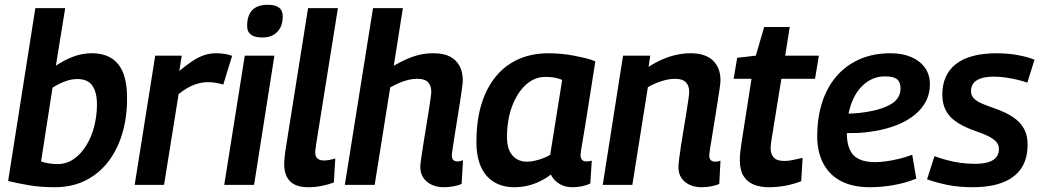

<svg xmlns="http://www.w3.org/2000/svg" viewBox="-20 -774 4360 804"><path d="M253 -740 214 -499Q252 -524 288.5 -537.5Q325 -551 364 -551Q414 -551 447 -530Q480 -509 496 -468Q512 -427 512 -367Q513 -287 493 -218Q473 -149 434 -98Q395 -47 338.5 -18.5Q282 10 209 10Q149 10 100 1.5Q51 -7 14 -16L128 -740ZM304 -443Q279 -443 253 -433.5Q227 -424 200 -407L152 -98Q165 -93 183 -90Q201 -87 221 -87Q259 -87 289.5 -108.5Q320 -130 342 -166Q364 -202 375 -246.5Q386 -291 386 -337Q386 -387 367 -415Q348 -443 304 -443Z M741 -541 731 -477Q762 -503 787.5 -519.5Q813 -536 836.5 -543.5Q860 -551 884 -551Q903 -551 920 -548.5Q937 -546 952 -540L915 -420Q898 -425 881.5 -427.5Q865 -430 850 -430Q823 -430 793 -419Q763 -408 728 -380L667 0H544L630 -541Z M919 0 1005 -541H1129L1044 0ZM1101 -754Q1133 -754 1148.5 -742Q1164 -730 1164 -705Q1164 -677 1153.5 -657.5Q1143 -638 1124.5 -627.5Q1106 -617 1078 -617Q1046 -617 1030 -629.5Q1014 -642 1015 -668Q1015 -694 1024 -713.5Q1033 -733 1052 -743.5Q1071 -754 1101 -754Z M1270 -740H1395L1304 -171Q1303 -161 1301.5 -152Q1300 -143 1300 -135Q1300 -126 1303.5 -118.5Q1307 -111 1315 -106.5Q1323 -102 1336 -102Q1347 -102 1358 -104Q1369 -106 1384 -110L1378 -10Q1355 -1 1327 4.5Q1299 10 1271 10Q1219 10 1194.5 -15Q1170 -40 1170 -87Q1170 -98 1171.5 -111Q1173 -124 1174 -136Z M1872 -123Q1872 -110 1878 -104Q1884 -98 1896 -98Q1901 -98 1907 -99.5Q1913 -101 1919 -103L1913 -4Q1898 3 1877.5 6.5Q1857 10 1838 10Q1810 10 1787.5 -0.5Q1765 -11 1752.5 -30Q1740 -49 1740 -75Q1740 -85 1743.5 -109Q1747 -133 1752 -166Q1757 -199 1763 -234Q1769 -269 1774 -301.5Q1779 -334 1782.5 -358Q1786 -382 1786 -390Q1786 -414 1773 -429Q1760 -444 1727 -444Q1709 -444 1690 -439.5Q1671 -435 1652.5 -427Q1634 -419 1614 -408L1549 0H1424L1542 -740H1667L1629 -499Q1659 -516 1685.5 -527.5Q1712 -539 1738.5 -545Q1765 -551 1794 -551Q1838 -551 1864.5 -537Q1891 -523 1904.5 -497.5Q1918 -472 1918 -438Q1918 -428 1914.5 -403Q1911 -378 1906 -345Q1901 -312 1895 -276Q1889 -240 1884 -207.5Q1879 -175 1875.5 -152.5Q1872 -130 1872 -123Z M2378 10Q2357 10 2340 4Q2323 -2 2309 -14Q2295 -26 2287 -43Q2266 -27 2241.5 -15Q2217 -3 2190 3.5Q2163 10 2134 10Q2086 10 2050 -11Q2014 -32 1994.5 -74.5Q1975 -117 1975 -179Q1975 -298 2012 -381Q2049 -464 2116.5 -507.5Q2184 -551 2277 -551Q2303 -551 2330 -548.5Q2357 -546 2383 -541Q2409 -536 2432 -530.5Q2455 -525 2473 -517Q2458 -422 2447.5 -355.5Q2437 -289 2430 -245Q2423 -201 2418.5 -176.5Q2414 -152 2412.5 -140Q2411 -128 2411 -126Q2411 -112 2417 -105Q2423 -98 2435 -98Q2440 -98 2446 -99Q2452 -100 2458 -101L2452 -6Q2439 1 2419 5.5Q2399 10 2378 10ZM2284 -126 2334 -439Q2320 -446 2302 -449Q2284 -452 2264 -452Q2218 -452 2181.5 -418.5Q2145 -385 2124 -328Q2103 -271 2103 -200Q2103 -149 2126 -123Q2149 -97 2186 -97Q2203 -97 2220 -101Q2237 -105 2254.5 -111.5Q2272 -118 2284 -126Z M2589 -541H2703L2696 -494Q2725 -513 2754 -525.5Q2783 -538 2812.5 -544.5Q2842 -551 2872 -551Q2934 -551 2965.5 -520.5Q2997 -490 2997 -438Q2997 -428 2993.5 -403Q2990 -378 2984.5 -344.5Q2979 -311 2973.5 -275.5Q2968 -240 2962.5 -207.5Q2957 -175 2953.5 -152Q2950 -129 2950 -122Q2950 -110 2956.5 -103.5Q2963 -97 2974 -97Q2980 -97 2986 -98Q2992 -99 2997 -101L2992 -4Q2977 3 2956.5 6.5Q2936 10 2917 10Q2889 10 2867 -0.5Q2845 -11 2833 -29.5Q2821 -48 2821 -73Q2821 -85 2824 -109.5Q2827 -134 2832 -166.5Q2837 -199 2843 -234Q2849 -269 2854 -301Q2859 -333 2862.5 -356.5Q2866 -380 2866 -390Q2866 -415 2852 -429.5Q2838 -444 2807 -444Q2788 -444 2769 -439.5Q2750 -435 2731 -427.5Q2712 -420 2693 -409L2628 0H2504Z M3341 -113 3335 -15Q3300 -2 3267 4Q3234 10 3200 10Q3164 10 3136.5 -1Q3109 -12 3093.5 -37Q3078 -62 3078 -105Q3078 -119 3080 -138.5Q3082 -158 3085 -176L3127 -444H3052L3067 -532L3145 -541L3180 -661H3287L3268 -541H3409L3393 -444H3252L3210 -185Q3209 -177 3208 -169Q3207 -161 3207 -154Q3207 -129 3220 -114.5Q3233 -100 3265 -100Q3282 -100 3300 -104Q3318 -108 3341 -113Z M3504 -299Q3528 -297 3555 -299Q3582 -301 3608 -305Q3676 -316 3713.5 -339.5Q3751 -363 3751 -404Q3751 -430 3736.5 -442Q3722 -454 3688 -454Q3641 -455 3603.5 -425.5Q3566 -396 3546 -343Q3526 -290 3526 -218Q3526 -175 3538.5 -147.5Q3551 -120 3577.5 -107.5Q3604 -95 3645 -95Q3666 -95 3690.5 -98.5Q3715 -102 3743 -108.5Q3771 -115 3800 -126L3817 -26Q3773 -8 3722.5 1Q3672 10 3623 10Q3552 10 3503 -15Q3454 -40 3428 -88.5Q3402 -137 3402 -204Q3402 -278 3421.5 -341.5Q3441 -405 3480.5 -452Q3520 -499 3577.5 -525Q3635 -551 3710 -551Q3759 -551 3796 -535Q3833 -519 3853.5 -490Q3874 -461 3874 -421Q3874 -346 3812 -294.5Q3750 -243 3641 -225Q3601 -218 3564.5 -217Q3528 -216 3496 -218Z M3862 -23 3893 -120Q3915 -112 3943.5 -104Q3972 -96 4002.5 -92Q4033 -88 4060 -88Q4098 -88 4120.5 -95.5Q4143 -103 4153 -117Q4163 -131 4163 -149Q4163 -169 4150 -182Q4137 -195 4116 -205Q4095 -215 4069.5 -223.5Q4044 -232 4019 -244Q3994 -256 3972.5 -273Q3951 -290 3938.5 -316Q3926 -342 3926 -379Q3926 -419 3940 -451Q3954 -483 3982.5 -505.5Q4011 -528 4054 -539.5Q4097 -551 4154 -551Q4200 -551 4241 -543.5Q4282 -536 4312 -524L4282 -428Q4262 -435 4238.5 -440.5Q4215 -446 4190 -449.5Q4165 -453 4142 -453Q4107 -453 4085.5 -445Q4064 -437 4055 -423.5Q4046 -410 4046 -393Q4046 -374 4058.5 -361.5Q4071 -349 4092.5 -340Q4114 -331 4139 -322.5Q4164 -314 4189.5 -302Q4215 -290 4236 -273Q4257 -256 4270 -231Q4283 -206 4283 -169Q4283 -130 4272.5 -101Q4262 -72 4242 -51Q4222 -30 4194 -16.5Q4166 -3 4130.5 3.5Q4095 10 4053 10Q3995 10 3948.5 0.5Q3902 -9 3862 -23Z"/></svg>

Font: Georama ExtraCondensed Thin SemiBold
Style: Italic
Weight: 600
Italic angle: -9°
Version: Version 1.001